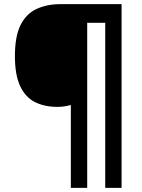

<svg xmlns="http://www.w3.org/2000/svg" viewBox="-20 -780 688 927"><path d="M567 127H488V-670H401V127H322V-273Q307 -269 291.5 -266.5Q276 -264 257 -264Q195 -264 149 -287Q103 -310 77.5 -364Q52 -418 52 -509Q52 -605 79.5 -659.5Q107 -714 157 -737Q207 -760 272 -760H567Z"/></svg>

Font: Noto Sans Khmer
Style: Bold
Weight: 700
Version: Version 2.003